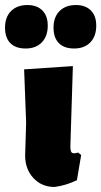

<svg xmlns="http://www.w3.org/2000/svg" viewBox="-61 -737 403 764"><path d="M39 -118 43 -249 35 -461 229 -474 219 -155Q219 -140 222 -133.5Q225 -127 233 -127Q240 -127 250 -130L262 -120L245 -20Q202 1 156 7Q105 7 72 -28.5Q39 -64 39 -118ZM129 -635Q129 -593 105.5 -568.5Q82 -544 41 -544Q1 -544 -20 -565.5Q-41 -587 -41 -627Q-41 -669 -17 -693Q7 -717 48 -717Q86 -717 107.5 -695.5Q129 -674 129 -635ZM322 -635Q322 -593 298.5 -568.5Q275 -544 234 -544Q194 -544 173 -565.5Q152 -587 152 -627Q152 -669 176 -693Q200 -717 241 -717Q279 -717 300.5 -695.5Q322 -674 322 -635Z"/></svg>

Font: Luna Sans Black
Style: Regular
Weight: 900
Designer: Juan Pablo del Peral
Foundry: Huerta Tipografica
Version: Version 2.001; ttfautohint (v1.5)